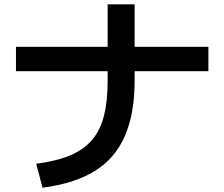

<svg xmlns="http://www.w3.org/2000/svg" viewBox="-20 -834 1040 890"><path d="M148 -75Q241 -87 304.5 -113.5Q368 -140 406.5 -185Q445 -230 462 -297.5Q479 -365 479 -459V-814H604V-459Q604 -307 558.5 -203Q513 -99 419 -41Q325 17 177 36ZM54 -504V-617H946V-504Z"/></svg>

Font: M PLUS 2 SemiBold
Style: Regular
Weight: 600
Designer: Coji Morishita
Foundry: UNDERFOREST DESIGN
Version: Version 1.001